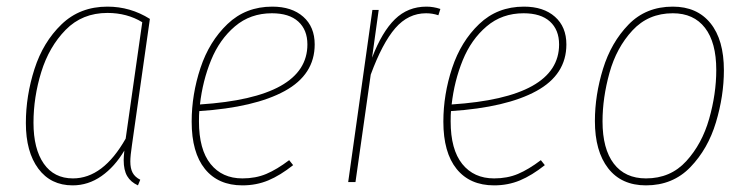

<svg xmlns="http://www.w3.org/2000/svg" viewBox="-20 -549 2261 579"><path d="M432 -492 378 -112Q373 -79 373 -62Q373 -41 380 -28Q387 -15 403 -7L396 10Q374 0 363.5 -18Q353 -36 353 -66Q353 -75 355 -95Q326 -46 286 -18Q246 10 199 10Q133 10 95.5 -40.5Q58 -91 58 -178Q58 -260 84 -341Q110 -422 165.5 -475.5Q221 -529 304 -529Q373 -529 432 -492ZM81 -179Q81 -100 112 -55.5Q143 -11 200 -11Q291 -11 359 -131L409 -482Q363 -510 304 -510Q228 -510 178 -459Q128 -408 104.5 -332Q81 -256 81 -179Z M581 -214Q580 -204 580 -183Q580 -98 615 -54.5Q650 -11 711 -11Q751 -11 783 -24.5Q815 -38 852 -66L864 -51Q825 -20 789 -5Q753 10 711 10Q638 10 598 -39.5Q558 -89 558 -182Q558 -264 584.5 -344Q611 -424 666 -476.5Q721 -529 801 -529Q860 -529 894.5 -498.5Q929 -468 929 -415Q929 -324 838.5 -274.5Q748 -225 581 -214ZM583 -234Q907 -255 907 -415Q907 -459 879.5 -484Q852 -509 800 -509Q735 -509 688.5 -469.5Q642 -430 616.5 -367.5Q591 -305 583 -234Z M1308 -522 1302 -503Q1284 -509 1265 -509Q1211 -509 1172 -464Q1133 -419 1098 -324L1052 0H1030L1103 -519H1122L1102 -375Q1132 -453 1171 -491Q1210 -529 1266 -529Q1287 -529 1308 -522Z M1340 -214Q1339 -204 1339 -183Q1339 -98 1374 -54.5Q1409 -11 1470 -11Q1510 -11 1542 -24.5Q1574 -38 1611 -66L1623 -51Q1584 -20 1548 -5Q1512 10 1470 10Q1397 10 1357 -39.5Q1317 -89 1317 -182Q1317 -264 1343.5 -344Q1370 -424 1425 -476.5Q1480 -529 1560 -529Q1619 -529 1653.5 -498.5Q1688 -468 1688 -415Q1688 -324 1597.5 -274.5Q1507 -225 1340 -214ZM1342 -234Q1666 -255 1666 -415Q1666 -459 1638.5 -484Q1611 -509 1559 -509Q1494 -509 1447.5 -469.5Q1401 -430 1375.5 -367.5Q1350 -305 1342 -234Z M1774 -184Q1774 -262 1798.5 -341.5Q1823 -421 1875.5 -475Q1928 -529 2009 -529Q2082 -529 2122.5 -479Q2163 -429 2163 -337Q2163 -260 2139 -180Q2115 -100 2062 -45Q2009 10 1928 10Q1854 10 1814 -41.5Q1774 -93 1774 -184ZM2140 -338Q2140 -421 2106 -465Q2072 -509 2009 -509Q1935 -509 1887 -457Q1839 -405 1818 -329.5Q1797 -254 1797 -183Q1797 -100 1831 -55.5Q1865 -11 1928 -11Q2002 -11 2049.5 -63Q2097 -115 2118.5 -190.5Q2140 -266 2140 -338Z"/></svg>

Font: Fira Sans Condensed Thin
Style: Italic
Weight: 250
Width: 3
Italic angle: -8°
Designer: Carrois Corporate & Edenspiekermann AG
Foundry: Carrois Corporate GbR & Edenspiekermann AG
Version: Version 4.203